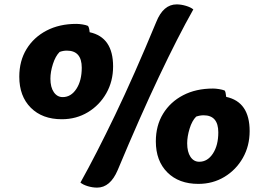

<svg xmlns="http://www.w3.org/2000/svg" viewBox="-20 -816 1216 876"><path d="M423 40Q402 40 380.5 33.5Q359 27 347 17Q418 -110 505 -291Q592 -472 693 -716Q725 -796 786 -796Q806 -796 828 -789.5Q850 -783 862 -773Q792 -649 705.5 -466.5Q619 -284 517 -40Q483 40 423 40ZM262 -272Q173 -272 120.5 -324.5Q68 -377 68 -466Q68 -538 101 -592Q134 -646 192.5 -676.5Q251 -707 328 -707Q341 -707 356.5 -704.5Q372 -702 381 -698Q387 -692 389 -669Q496 -646 496 -513Q496 -445 465 -390.5Q434 -336 381 -304Q328 -272 262 -272ZM266 -373Q304 -373 328.5 -410.5Q353 -448 353 -507Q353 -585 285 -585Q268 -585 252 -579Q233 -560 221.5 -524Q210 -488 210 -457Q210 -418 225.5 -395.5Q241 -373 266 -373ZM885 23Q796 23 743.5 -29.5Q691 -82 691 -171Q691 -243 724 -297Q757 -351 815.5 -381.5Q874 -412 952 -412Q964 -412 979.5 -409.5Q995 -407 1005 -403Q1010 -397 1012 -374Q1119 -351 1119 -218Q1119 -150 1088 -95.5Q1057 -41 1004 -9Q951 23 885 23ZM889 -78Q927 -78 951.5 -115.5Q976 -153 976 -212Q976 -290 909 -290Q892 -290 875 -284Q856 -265 845 -229Q834 -193 834 -162Q834 -123 849 -100.5Q864 -78 889 -78Z"/></svg>

Font: Lemonada SemiBold
Style: Regular
Weight: 600
Designer: Mohamed Gaber (Arabic), Eduardo Tunni (Latin)
Foundry: Kief Type Foundry
Version: Version 4.005; ttfautohint (v1.8.3)